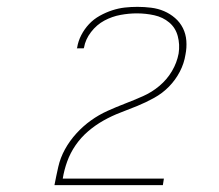

<svg xmlns="http://www.w3.org/2000/svg" viewBox="-20 -863 640 560"><path d="M139 -323V-324Q144 -350 150 -376.5Q156 -403 169.5 -427.5Q183 -452 202.5 -473.5Q222 -495 245 -511.5Q268 -528 293.5 -539.5Q319 -551 345 -561Q371 -571 397 -582.5Q423 -594 445 -612.5Q467 -631 481.5 -655.5Q496 -680 501 -707Q505 -733 498.5 -757.5Q492 -782 473.5 -797.5Q455 -813 430 -818.5Q405 -824 379 -824Q356 -824 331.5 -819.5Q307 -815 284.5 -803Q262 -791 245.5 -769.5Q229 -748 225 -724L224 -722H204L205 -724Q208 -743 217 -760.5Q226 -778 239.5 -792.5Q253 -807 271 -817Q289 -827 307.5 -833Q326 -839 344 -841Q362 -843 381 -843Q401 -843 421 -840.5Q441 -838 458.5 -830.5Q476 -823 490.5 -810.5Q505 -798 513.5 -781Q522 -764 523.5 -744Q525 -724 521 -704Q517 -678 504.5 -654Q492 -630 473 -610.5Q454 -591 429.5 -577.5Q405 -564 380.5 -554Q356 -544 331 -534.5Q306 -525 282 -511.5Q258 -498 237 -480Q216 -462 200.5 -439.5Q185 -417 176 -392Q167 -367 163 -342H458L455 -323Z"/></svg>

Font: Iosevka Aile Thin
Style: Italic
Weight: 100
Italic angle: -9°
Designer: Belleve Invis
Foundry: Belleve Invis
Version: Version 31.1.0; ttfautohint (v1.8.4)